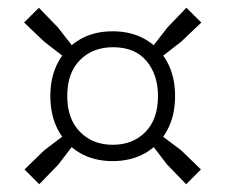

<svg xmlns="http://www.w3.org/2000/svg" viewBox="-20 -617 580 494"><path d="M158 -460 93.5 -510 42 -559 80 -597 129 -546.5 180 -481ZM382 -460 360 -481 411 -546.5 459.5 -597 498 -559 446.5 -510ZM459 -143 410 -193.5 364.5 -253 386 -275.5 446.5 -230 497 -181ZM81 -143 43 -181 93.5 -230 153.5 -275.5 175.5 -253 130 -193.5ZM270 -202.5Q222 -202.5 186 -223.2Q150 -244 129.8 -281.8Q109.5 -319.5 109.5 -370Q109.5 -420 129.8 -457.5Q150 -495 186 -515.8Q222 -536.5 270 -536.5Q317.5 -536.5 353.8 -515.8Q390 -495 410.2 -457.5Q430.5 -420 430.5 -370Q430.5 -319.5 410.2 -281.8Q390 -244 353.8 -223.2Q317.5 -202.5 270 -202.5ZM270 -244.5Q322 -244.5 354.2 -277.5Q386.5 -310.5 386.5 -370Q386.5 -425 356.8 -460.2Q327 -495.5 271 -495.5Q218.5 -495.5 185.8 -462.5Q153 -429.5 153 -370Q153 -311 185.8 -277.8Q218.5 -244.5 270 -244.5Z"/></svg>

Font: Encode Sans SemiCondensed Light
Style: Regular
Weight: 300
Width: 4
Designer: Multiple Designers
Foundry: Impallari Type
Version: Version 3.002